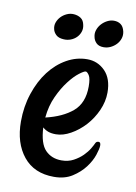

<svg xmlns="http://www.w3.org/2000/svg" viewBox="-69 -594 462 652"><g transform="rotate(10 162.0 -268.0)"><path d="M162.1 10.7Q93.8 10.7 56.6 -35.2Q19.5 -81.1 19.5 -155.3Q19.5 -207 34.7 -252.4Q49.8 -297.9 75.2 -331.1Q100.6 -364.3 134.3 -383.3Q168 -402.3 205.1 -402.3Q241.2 -402.3 266.6 -376.5Q292 -350.6 292 -302.7Q292 -271.5 278.3 -240.7Q264.6 -210 242.7 -186Q220.7 -162.1 194.3 -147.5Q168 -132.8 143.6 -132.8Q127.9 -132.8 117.2 -136.7Q106.4 -140.6 97.7 -148.4Q100.6 -92.8 122.1 -70.8Q143.6 -48.8 177.7 -48.8Q201.2 -48.8 219.2 -58.6Q237.3 -68.4 250 -81.1Q262.7 -93.8 270.5 -106.9Q278.3 -120.1 281.2 -127Q284.2 -132.8 291.5 -132.8Q298.8 -132.8 298.8 -121.1Q298.8 -110.4 291.5 -88.4Q284.2 -66.4 267.6 -44.4Q251 -22.5 225.1 -5.9Q199.2 10.7 162.1 10.7ZM207 -360.4Q201.2 -360.4 185.1 -348.1Q168.9 -335.9 150.9 -312.5Q132.8 -289.1 117.7 -256.3Q102.5 -223.6 98.6 -182.6Q157.2 -196.3 191.4 -225.6Q225.6 -254.9 225.6 -311.5Q225.6 -339.8 218.8 -350.1Q211.9 -360.4 207 -360.4ZM271.5 -546.9Q285.2 -546.9 294.9 -540Q304.7 -533.2 308.6 -516.6Q311.5 -503.9 307.6 -492.2Q303.7 -480.5 295.4 -471.7Q287.1 -462.9 275.9 -457.5Q264.6 -452.1 252 -452.1Q235.4 -452.1 226.6 -460.9Q217.8 -469.7 215.8 -481.4Q212.9 -493.2 216.8 -504.9Q220.7 -516.6 229 -525.9Q237.3 -535.2 248.5 -541Q259.8 -546.9 271.5 -546.9ZM133.8 -544.9Q147.5 -543.9 157.7 -537.1Q168 -530.3 170.9 -514.6Q173.8 -502 169.9 -490.7Q166 -479.5 157.7 -471.2Q149.4 -462.9 137.7 -458.5Q126 -454.1 113.3 -455.1Q95.7 -456.1 86.9 -464.8Q78.1 -473.6 76.2 -483.4Q73.2 -495.1 77.1 -506.3Q81.1 -517.6 89.4 -526.4Q97.7 -535.2 109.4 -540.5Q121.1 -545.9 133.8 -544.9Z"/></g></svg>

Font: Rancho
Style: Regular
Weight: 400
Designer: Font Diner, Inc
Foundry: Font Diner, Inc
Version: Version 1.000